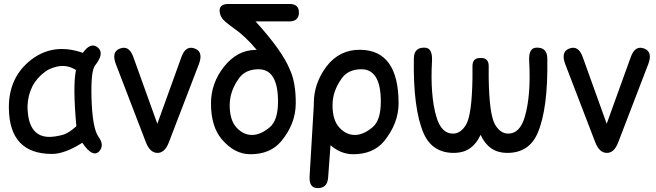

<svg xmlns="http://www.w3.org/2000/svg" viewBox="-20 -760 3357 982"><path d="M246.1 27.3Q27.8 27.3 25.4 -207Q23.9 -355.5 126 -443.4Q244.6 -545.4 403.8 -489.7Q443.4 -545.9 479 -518.1Q516.6 -488.8 466.3 -425.3Q444.8 -398.4 447.8 -266.1Q451.7 -105 483.9 -60.1Q514.6 -19 488.8 12.7Q454.6 49.8 400.9 -29.8Q311 27.3 246.1 27.3ZM302.7 -70.8Q331.5 -79.1 370.6 -114.3Q351.6 -324.2 368.7 -401.9Q321.3 -431.6 269.5 -418.9Q233.4 -410.2 211.9 -394Q125 -331.1 120.6 -216.3Q122.1 -66.9 223.1 -60.1Q256.3 -58.1 302.7 -70.8Z M590.8 -510.7Q639.2 -531.2 661.6 -469.2L784.7 -127L908.2 -469.2Q930.7 -531.2 979 -510.7Q1020.5 -493.2 997.1 -431.6L843.3 -31.2Q822.8 22 785.6 22Q747.6 22 726.6 -31.2L572.8 -431.6Q549.3 -493.2 590.8 -510.7Z M1299.3 -405.8Q1235.4 -404.3 1203.6 -361.3Q1154.8 -294.9 1154.8 -222.2Q1154.8 -145 1189.9 -107.4Q1224.6 -69.8 1269 -69.8Q1313 -69.8 1359.9 -109.4Q1401.9 -144.5 1401.9 -240.7Q1401.9 -408.2 1299.3 -405.8ZM1104.5 -692.9Q1095.2 -739.7 1148.4 -739.7H1460.4Q1510.3 -739.7 1508.8 -693.8Q1507.8 -650.4 1458 -650.4Q1372.6 -650.4 1287.1 -650.4Q1423.8 -500 1462.4 -404.3Q1493.2 -338.9 1492.7 -231Q1492.2 -126 1417.5 -36.6Q1362.3 28.8 1260.7 28.8Q1178.7 28.8 1113.8 -48.3Q1059.1 -113.3 1059.1 -231Q1059.1 -335 1126 -419.2Q1192.9 -503.4 1286.6 -504.9Q1289.6 -504.9 1293 -504.9Q1234.4 -575.2 1176.3 -615.2Q1120.6 -654.8 1114.7 -669.4Q1107.4 -678.7 1104.5 -692.9Z M1821.3 -505.4Q2018.6 -503.9 2018.6 -231Q2018.1 -127.4 1943.4 -36.6Q1888.2 28.8 1786.6 28.8Q1723.6 28.8 1670.4 -17.1L1658.2 148.9Q1653.8 206.1 1598.6 201.7Q1560.1 198.2 1563.5 141.1L1584.5 -212.4Q1584.5 -216.3 1585 -219.7Q1585 -225.1 1585 -231Q1585 -334 1650.4 -420.9Q1716.8 -506.3 1821.3 -505.4ZM1825.2 -405.8Q1761.2 -404.3 1729.5 -361.3Q1680.7 -294.9 1680.7 -222.2Q1680.7 -145 1715.8 -107.4Q1750.5 -69.8 1794.9 -69.8Q1838.9 -69.8 1885.7 -109.4Q1927.7 -144.5 1927.7 -240.7Q1927.7 -408.2 1825.2 -405.8Z M2721.7 -516.1Q2778.3 -519.5 2779.3 -461.4Q2783.7 -204.1 2729.5 -78.6Q2684.6 24.4 2569.3 22Q2479.5 20 2438 -70.3Q2396.5 20 2306.6 22Q2191.4 24.4 2146.5 -78.6Q2092.3 -204.1 2096.7 -461.4Q2097.7 -519.5 2154.3 -516.1Q2192.9 -514.2 2189.5 -447.8Q2179.7 -272 2211.9 -162.6Q2237.8 -74.2 2299.8 -76.7Q2338.4 -78.6 2364.3 -123.5Q2393.6 -174.8 2396.5 -360.4Q2396 -390.6 2396.5 -423.3Q2397 -464.4 2437.5 -463.4Q2437.5 -463.4 2438 -463.4H2438.5Q2479 -464.4 2479.5 -423.3Q2480 -390.6 2479.5 -360.4Q2482.4 -174.8 2511.7 -123.5Q2537.6 -78.6 2576.2 -76.7Q2638.2 -74.2 2664.1 -162.6Q2696.3 -272 2686.5 -447.8Q2683.1 -514.2 2721.7 -516.1Z M2889.2 -510.7Q2937.5 -531.2 2960 -469.2L3083 -127L3206.5 -469.2Q3229 -531.2 3277.3 -510.7Q3318.8 -493.2 3295.4 -431.6L3141.6 -31.2Q3121.1 22 3084 22Q3045.9 22 3024.9 -31.2L2871.1 -431.6Q2847.7 -493.2 2889.2 -510.7Z"/></svg>

Font: Comic Relief
Style: Regular
Weight: 400
Designer: Jeff Davis
Foundry: Loudifier
Version: Version 1.0